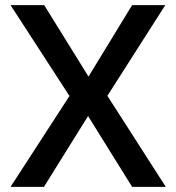

<svg xmlns="http://www.w3.org/2000/svg" viewBox="-20 -727 686 747"><path d="M317 -417 494 -707H623L390 -342ZM331 -289 151 0H21L259 -367ZM252 -351 21 -707H152L325 -428L396 -357L625 0H494L318 -283Z"/></svg>

Font: Asta Sans SemiBold
Style: Regular
Weight: 600
Designer: 42dot
Version: Version 1.000